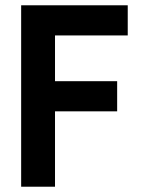

<svg xmlns="http://www.w3.org/2000/svg" viewBox="-20 -706 541 726"><path d="M60 0V-686H463V-572H188V-399H423V-285H188V0Z"/></svg>

Font: Archivo Narrow
Style: Bold
Weight: 700
Designer: Hector Gatti
Foundry: Omnibus-Type
Version: Version 3.002